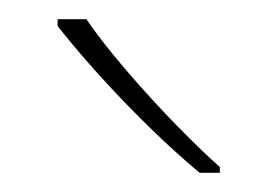

<svg xmlns="http://www.w3.org/2000/svg" viewBox="-20 -786 289 200"><path d="M70 -766H40V-759C75 -714 135 -650 188 -606H209V-612C164 -652 99 -723 70 -766Z"/></svg>

Font: Noto Sans Canadian Aboriginal Thin
Style: Regular
Weight: 100
Designer: Monotype Design Team, Typotheque's Kevin King
Foundry: Monotype Imaging Inc.
Version: Version 2.004